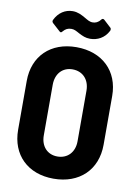

<svg xmlns="http://www.w3.org/2000/svg" viewBox="-98 -958 737 1031"><g transform="rotate(10 271.0 -443.0)"><path d="M330 -765C370 -765 408 -784 429 -825C431 -828 431 -831 431 -834C431 -837 430 -841 427 -843L388 -879C386 -881 383 -882 381 -882C377 -882 374 -880 371 -876C359 -860 344 -854 329 -854C311 -854 299 -863 283 -872C262 -884 241 -895 214 -895C173 -895 137 -872 117 -830C114 -823 116 -818 121 -813L162 -776C164 -774 167 -772 169 -772C173 -772 176 -775 179 -779C191 -793 204 -800 223 -800C239 -800 249 -794 269 -783C289 -773 305 -765 330 -765ZM267 9C408 9 501 -80 501 -217V-483C501 -619 408 -708 267 -708C127 -708 35 -619 35 -483V-217C35 -80 127 9 267 9ZM267 -112C212 -112 176 -152 176 -211V-487C176 -547 212 -587 267 -587C323 -587 360 -547 360 -487V-211C360 -152 323 -112 267 -112Z"/></g></svg>

Font: Barlow Semi Condensed
Style: Bold
Weight: 700
Width: 4
Designer: Jeremy Tribby
Foundry: Tribby Type
Version: Version 1.422;hotconv 1.0.109;makeotfexe 2.5.65596